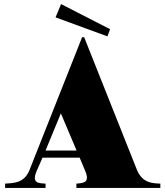

<svg xmlns="http://www.w3.org/2000/svg" viewBox="-20 -920 810 940"><path d="M5 -21V0H203V-21C166 -23 134 -24 160 -84L188 -148H370L396 -86C422 -26 391 -24 354 -21V0H765V-21C728 -23 679 -22 651 -87L392 -738H382L123 -84C96 -21 42 -24 5 -21ZM203 -183 278 -365 355 -183ZM252 -835 506 -742 519 -777 279 -900Z"/></svg>

Font: Sprat Black
Style: Regular
Weight: 900
Designer: Ethan Nakache
Foundry: Collletttivo
Version: Version 2.000;Glyphs 3.2 (3217)